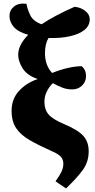

<svg xmlns="http://www.w3.org/2000/svg" viewBox="-20 -837 531 1076"><path d="M350 219 291 179Q311 152 323 128.5Q335 105 335 80Q335 58 321.5 42Q308 26 268 9Q196 -23 146.5 -51.5Q97 -80 71 -118Q45 -156 45 -216Q45 -282 86 -327Q127 -372 189 -393V-395Q131 -415 106.5 -454.5Q82 -494 82 -530Q82 -585 138 -642Q81 -658 57 -686.5Q33 -715 33 -747Q33 -779 58 -800Q83 -821 128 -816Q134 -784 150 -751Q166 -718 213 -701Q249 -725 295 -749.5Q341 -774 398 -799Q432 -796 457.5 -776Q483 -756 483 -729Q483 -693 453 -669Q423 -645 370.5 -633.5Q318 -622 252 -624Q243 -610 237.5 -588Q232 -566 232 -539Q232 -507 241.5 -479Q251 -451 272 -428Q322 -448 364 -457Q406 -466 438 -466Q449 -457 455.5 -443.5Q462 -430 462 -410Q462 -379 440 -357.5Q418 -336 384 -336Q357 -336 333 -344.5Q309 -353 276 -371Q255 -350 242 -323.5Q229 -297 229 -266Q229 -223 252 -196Q275 -169 336 -143Q415 -110 446 -76.5Q477 -43 477 11Q477 71 443 117Q409 163 350 219Z"/></svg>

Font: Noto Serif SemiCondensed Black
Style: Regular
Weight: 900
Width: 4
Designer: Monotype Design Team
Foundry: Monotype Imaging Inc.
Version: Version 2.014; ttfautohint (v1.8.4.7-5d5b)